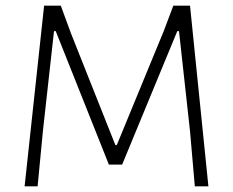

<svg xmlns="http://www.w3.org/2000/svg" viewBox="-20 -659 825 679"><path d="M652 -195 613 -549H607L412 -77H365L177 -549H171L132 -198L113 0H67L136 -639H195L231 -541L388 -146H393L559 -549L593 -639H652L717 0H669Z"/></svg>

Font: t
Style: Regular
Weight: 300
Designer: Juan Pablo del Peral
Foundry: Huerta Tipografica
Version: Version 2.004; ttfautohint (v1.8.1)